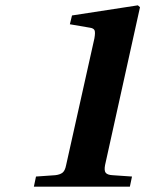

<svg xmlns="http://www.w3.org/2000/svg" viewBox="-20 -700 600 720"><path d="M107 0 115 -38 187 -43Q205 -45 214.5 -52.5Q224 -60 228 -81L334 -556Q338 -579 334.5 -586.5Q331 -594 318 -596L242 -609L250 -642L497 -680L505 -673L374 -81Q370 -60 376.5 -52Q383 -44 402 -43L475 -38L467 0Z"/></svg>

Font: Lingua Franca
Style: Bold Italic
Weight: 700
Italic angle: -13°
Version: Version 1.19